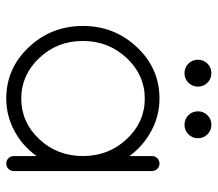

<svg xmlns="http://www.w3.org/2000/svg" viewBox="-61 -635 696 614"><g transform="rotate(90 287.0 -328.0)"><path d="M527 -466V-24Q527 -14 520 -7Q513 0 503 0Q493 0 486 -7Q479 -14 479 -24V-97Q447 -52 398.5 -26Q350 0 295 0Q199 0 131 -72Q63 -144 63 -245Q63 -346 131 -418Q199 -490 295 -490Q350 -490 398.5 -464Q447 -438 479 -394V-466Q479 -476 486 -483Q493 -490 503 -490Q513 -490 520 -483Q527 -476 527 -466ZM295 -48Q371 -48 425 -105.5Q479 -163 479 -245Q479 -327 425 -385Q371 -443 295 -443Q220 -443 165.5 -385Q111 -327 111 -245Q111 -163 165.5 -105.5Q220 -48 295 -48ZM183.5 -582.5Q171 -595 171 -613Q171 -631 183.5 -643.5Q196 -656 214 -656Q232 -656 244.5 -643.5Q257 -631 257 -613Q257 -595 244.5 -582.5Q232 -570 214 -570Q196 -570 183.5 -582.5ZM348.5 -582.5Q336 -595 336 -613Q336 -631 348.5 -643.5Q361 -656 379 -656Q397 -656 409.5 -643.5Q422 -631 422 -613Q422 -595 409.5 -582.5Q397 -570 379 -570Q361 -570 348.5 -582.5Z"/></g></svg>

Font: Quicksand
Style: Regular
Weight: 400
Designer: Andrew Paglinawan
Foundry: Andrew Paglinawan
Version: 1.002